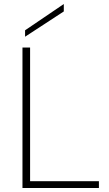

<svg xmlns="http://www.w3.org/2000/svg" viewBox="-20 -937 544 957"><path d="M298 -917V-880L105 -754V-786ZM130 -700V-34H473V0H92V-700Z"/></svg>

Font: Albert Sans ExtraLight
Style: Regular
Weight: 250
Designer: Andreas Rasmussen
Foundry: a.Foundry
Version: Version 1.025